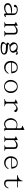

<svg xmlns="http://www.w3.org/2000/svg" viewBox="2545 -3273 769 5899"><g transform="rotate(90 2929.5 -323.5)"><path d="M465.8 -108.4Q475.6 -108.4 499 -120.1L510.7 -105.5Q469.7 -64.5 430.7 -64.5Q412.1 -64.5 402.3 -76.2Q391.6 -88.9 391.6 -112.3V-133.8Q366.2 -110.4 338.9 -94.7Q280.3 -64.5 209 -64.5Q154.3 -65.4 118.2 -92.8Q75.2 -125 76.2 -178.7Q75.2 -241.2 140.6 -276.4Q201.2 -310.5 297.9 -309.6Q346.7 -309.6 391.6 -289.1V-377Q391.6 -416 358.4 -436.5Q325.2 -456.1 275.4 -456.1Q252.9 -455.1 225.6 -448.2Q196.3 -438.5 196.3 -397.5Q195.3 -379.9 183.6 -373Q170.9 -366.2 159.2 -366.2Q147.5 -368.2 137.7 -375Q127 -384.8 127 -397.5Q127 -433.6 168 -457Q210.9 -484.4 275.4 -483.4Q348.6 -482.4 395.5 -446.3Q442.4 -409.2 442.4 -350.6V-126Q442.4 -108.4 465.8 -108.4ZM185.5 -252.9Q126 -225.6 127 -178.7Q126 -140.6 156.2 -122.1Q186.5 -102.5 245.1 -102.5Q290 -103.5 334 -125Q367.2 -143.6 391.6 -168V-274.4L350.6 -279.3Q248 -280.3 185.5 -252.9Z M1098.1 -90.8V-74.2H932.1V-90.8Q989.7 -91.8 989.7 -139.6V-378.9Q989.7 -439.5 915.5 -439.5Q856.9 -439.5 768.1 -371.1V-135.7Q769 -90.8 825.7 -90.8V-74.2H659.7V-90.8Q717.3 -90.8 717.3 -135.7V-372.1Q716.3 -414.1 659.7 -414.1V-430.7L757.3 -483.4H768.1V-397.5Q859.9 -483.4 915.5 -483.4Q1040.5 -482.4 1040.5 -378.9V-139.6Q1041.5 -90.8 1098.1 -90.8Z M1322.8 26.4Q1269 7.8 1269 -30.3Q1269 -69.3 1313 -107.4Q1327.6 -119.1 1346.2 -128.9Q1330.6 -133.8 1321.8 -137.7Q1288.6 -156.2 1288.6 -177.7Q1289.6 -201.2 1325.7 -222.7Q1344.2 -234.4 1370.6 -241.2Q1345.2 -251 1326.7 -268.6Q1280.8 -309.6 1280.8 -357.4Q1280.8 -417 1327.6 -453.1Q1364.7 -484.4 1427.2 -484.4Q1492.7 -484.4 1531.7 -460Q1554.2 -468.8 1566.9 -472.7Q1595.2 -485.4 1612.8 -485.4Q1632.3 -484.4 1645 -474.6Q1660.6 -461.9 1660.6 -449.2Q1659.7 -437.5 1655.8 -430.7Q1650.9 -423.8 1645 -423.8Q1630.4 -423.8 1621.6 -436.5Q1611.8 -448.2 1594.2 -449.2Q1584.5 -449.2 1557.1 -440.4Q1599.1 -399.4 1599.1 -348.6Q1598.1 -292 1556.2 -262.7Q1509.3 -230.5 1440.9 -230.5Q1420.4 -230.5 1402.8 -233.4Q1341.3 -217.8 1342.3 -197.3Q1341.3 -178.7 1471.2 -177.7Q1545.4 -176.8 1598.1 -152.3Q1657.7 -121.1 1657.7 -67.4Q1657.7 -17.6 1606.9 11.7Q1556.2 42 1441.9 42Q1367.7 41 1322.8 26.4ZM1471.2 -120.1Q1413.6 -120.1 1377.4 -124Q1367.7 -121.1 1360.8 -117.2Q1319.8 -92.8 1319.8 -57.6Q1320.8 -21.5 1359.9 -8.8Q1397.9 3.9 1481 3.9Q1544.4 3.9 1582.5 -14.6Q1620.6 -34.2 1620.6 -58.6Q1620.6 -82 1588.4 -100.6Q1551.3 -120.1 1471.2 -120.1ZM1368.7 -301.8Q1406.7 -258.8 1454.6 -258.8Q1493.7 -258.8 1522.9 -277.3Q1548.3 -293.9 1548.3 -318.4Q1548.3 -372.1 1510.3 -410.2Q1467.3 -453.1 1416.5 -453.1Q1377.4 -452.1 1356 -436.5Q1331.5 -419.9 1331.5 -393.6Q1332.5 -346.7 1368.7 -301.8Z M1903.8 -127.9Q1852.1 -182.6 1852.1 -268.6Q1852.1 -357.4 1904.8 -421.9Q1955.6 -483.4 2056.2 -483.4Q2147.9 -483.4 2192.9 -420.9Q2225.1 -382.8 2231 -308.6V-286.1H1902.8V-268.6Q1903.8 -196.3 1948.7 -152.3Q1994.6 -108.4 2073.7 -108.4Q2116.7 -107.4 2155.8 -130.9Q2191.9 -154.3 2227.1 -202.1L2249.5 -194.3Q2174.3 -65.4 2054.2 -65.4Q1960.4 -65.4 1903.8 -127.9ZM1940.9 -401.4Q1911.6 -364.3 1904.8 -308.6H2179.2Q2175.3 -383.8 2148.9 -418.9Q2118.7 -456.1 2056.2 -456.1Q1980 -455.1 1940.9 -401.4Z M2639.6 -483.4Q2734.4 -483.4 2791 -413.1Q2837.9 -358.4 2837.9 -263.7Q2836.9 -181.6 2780.3 -122.1Q2725.6 -64.5 2639.6 -64.5Q2548.8 -64.5 2495.1 -120.1Q2435.5 -181.6 2435.5 -263.7Q2436.5 -355.5 2493.2 -420.9Q2547.9 -483.4 2639.6 -483.4ZM2486.3 -263.7Q2486.3 -181.6 2536.1 -131.8Q2580.1 -88.9 2639.6 -88.9Q2695.3 -88.9 2740.2 -132.8Q2787.1 -180.7 2787.1 -263.7Q2787.1 -356.4 2743.2 -406.2Q2698.2 -459 2639.6 -459Q2580.1 -459 2532.2 -408.2Q2486.3 -352.5 2486.3 -263.7Z M3094.2 -401.4Q3078.6 -410.2 3040.5 -410.2V-426.8L3148.9 -483.4H3159.7V-376Q3194.8 -421.9 3230 -445.3Q3284.7 -483.4 3320.8 -483.4Q3360.8 -484.4 3394 -460.9Q3422.4 -442.4 3423.3 -418.9Q3423.3 -398.4 3410.6 -385.7Q3398.9 -374 3381.3 -374Q3375.5 -375 3368.7 -390.6Q3341.3 -442.4 3294.4 -442.4Q3264.2 -443.4 3226.1 -414.1Q3191.9 -388.7 3159.7 -346.7V-150.4Q3159.7 -126 3181.2 -107.4Q3203.6 -90.8 3245.6 -90.8V-74.2H3022V-90.8Q3062 -90.8 3085.4 -108.4Q3108.9 -126 3108.9 -150.4V-374Q3106.9 -394.5 3094.2 -401.4Z M4006.3 -92.8V-79.1L3921.4 -64.5V-120.1Q3905.8 -107.4 3885.3 -94.7Q3837.4 -64.5 3795.4 -64.5Q3719.2 -64.5 3672.4 -117.2Q3610.8 -183.6 3610.8 -277.3Q3610.8 -354.5 3675.3 -419.9Q3728 -473.6 3815.9 -473.6Q3856.9 -473.6 3896 -459Q3909.7 -453.1 3921.4 -446.3V-567.4Q3921.4 -616.2 3848.1 -616.2V-632.8L3961.4 -687.5H3972.2V-122.1Q3971.2 -92.8 4006.3 -92.8ZM3921.4 -414.1Q3907.7 -430.7 3892.1 -437.5Q3856.9 -452.1 3815.9 -452.1Q3749.5 -452.1 3710.4 -411.1Q3661.6 -360.4 3661.6 -277.3Q3662.6 -190.4 3704.6 -142.6Q3745.6 -97.7 3789.6 -97.7Q3826.7 -97.7 3873.5 -119.1Q3902.8 -134.8 3921.4 -150.4Z M4613.8 -90.8V-74.2H4447.8V-90.8Q4505.4 -91.8 4505.4 -139.6V-378.9Q4505.4 -439.5 4431.2 -439.5Q4372.6 -439.5 4283.7 -371.1V-135.7Q4284.7 -90.8 4341.3 -90.8V-74.2H4175.3V-90.8Q4232.9 -90.8 4232.9 -135.7V-372.1Q4231.9 -414.1 4175.3 -414.1V-430.7L4272.9 -483.4H4283.7V-397.5Q4375.5 -483.4 4431.2 -483.4Q4556.2 -482.4 4556.2 -378.9V-139.6Q4557.1 -90.8 4613.8 -90.8Z M4833.5 -127.9Q4781.7 -182.6 4781.7 -268.6Q4781.7 -357.4 4834.5 -421.9Q4885.3 -483.4 4985.8 -483.4Q5077.6 -483.4 5122.6 -420.9Q5154.8 -382.8 5160.6 -308.6V-286.1H4832.5V-268.6Q4833.5 -196.3 4878.4 -152.3Q4924.3 -108.4 5003.4 -108.4Q5046.4 -107.4 5085.4 -130.9Q5121.6 -154.3 5156.7 -202.1L5179.2 -194.3Q5104 -65.4 4983.9 -65.4Q4890.1 -65.4 4833.5 -127.9ZM4870.6 -401.4Q4841.3 -364.3 4834.5 -308.6H5108.9Q5105 -383.8 5078.6 -418.9Q5048.3 -456.1 4985.8 -456.1Q4909.7 -455.1 4870.6 -401.4Z M5361.8 -462.9V-484.4Q5369.6 -485.4 5376.5 -484.4Q5423.3 -492.2 5471.2 -522.5Q5520 -558.6 5529.8 -628.9H5548.3V-485.4H5742.7L5731.9 -462.9H5548.3V-173.8Q5549.3 -143.6 5570.8 -123Q5591.3 -105.5 5639.2 -105.5Q5669.4 -105.5 5699.7 -128.9Q5728 -150.4 5751.5 -201.2L5771 -192.4Q5743.7 -121.1 5707.5 -94.7Q5666.5 -64.5 5615.7 -64.5Q5560.1 -65.4 5529.8 -92.8Q5497.6 -121.1 5497.6 -173.8V-462.9Z"/></g></svg>

Font: BabelStone Tangut Wenhai
Style: Regular
Weight: 400
Designer: Andrew West
Foundry: BabelStone
Version: Version 1.002 May 21, 2016